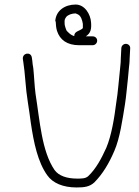

<svg xmlns="http://www.w3.org/2000/svg" viewBox="-20 -841 610 845"><path d="M534 -648C523.4 -648 514.5 -639.6 514 -629L511.7 -585C511.7 -573.7 510.9 -560.2 509 -544.5C503 -492.7 499.7 -436.4 491.2 -386C483.1 -321.5 470.8 -245.3 448 -191C426.1 -142.6 402.5 -98.3 368.5 -66C356.5 -54.6 337.9 -55 318.9 -55C274.5 -55 238.5 -67 219.9 -93C163.3 -176 155.2 -310.7 136.4 -428C131.8 -462.1 129.9 -511.6 126.4 -542C124.3 -552.7 122.9 -563.3 122.1 -574L119.9 -589C114.8 -614.8 78.6 -607.8 80.5 -582L82.7 -567C86.7 -537.6 88.7 -523.2 91.5 -487C96.2 -419.5 107.9 -363.3 115.7 -300C128.5 -213.1 146.1 -128.4 187.7 -70C212.1 -35 257.8 -16 316.8 -16C351.6 -16 374 -19 395 -38C432.3 -75.8 459.8 -122 483.3 -177C507.9 -233.7 518.9 -313.8 530 -382C536 -419.3 538 -453.5 542.8 -493C545.1 -518 545.1 -518 547.5 -543C549.6 -559 550.7 -573.3 550.7 -586L553 -629C553.5 -639.6 544.5 -648 534 -648ZM306.7 -682C301.8 -684 301.8 -684 297 -686C288.3 -690.4 279.9 -698.7 273.9 -705C270.6 -709.8 265.2 -727.5 264.5 -734C264.7 -738.7 264.6 -743.3 264.2 -748C264.7 -756.9 267.3 -760.1 271.1 -766C279.1 -776 296.5 -782 313 -782C314.9 -781.3 318.4 -779.8 323.2 -777.5C336.4 -771.2 342.3 -751.4 344.6 -736C344.4 -732 344.4 -726.3 344.7 -719C344.6 -717.7 343.9 -716.3 342.5 -715C329 -703.8 306.4 -703.7 306.7 -682ZM225.1 -747C226.3 -731.1 226.3 -720.3 230.9 -705C243.7 -665.5 275.2 -642 328.6 -642H387.6C398.2 -642 407.1 -650.4 407.6 -661C408.2 -671.6 400.3 -681 387.6 -681H357.6C379.7 -695.2 382.9 -713.8 380.8 -742C378.7 -777.9 353.3 -821 313 -821C265.6 -821 225.6 -794.4 223.1 -747Z"/></svg>

Font: Just Breathe
Style: Obl1
Weight: 400
Foundry: Cannot Into Space Fonts
Version: Version 0.72